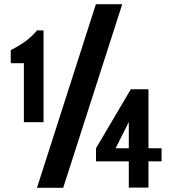

<svg xmlns="http://www.w3.org/2000/svg" viewBox="-20 -895 822 915"><path d="M593.8 -126H437.5V-188.5L603.5 -469.7H687.5V-188.5H750V-126H687.5V-1H593.8ZM593.8 -188.5V-313.5L531.2 -188.5ZM437 -875H562.5L281.2 0H156.2ZM31.2 -656.2Q113.3 -696.8 156.2 -750H187.5V-312.5H93.8V-593.8H31.2Z"/></svg>

Font: OswaldRegular
Style: Regular
Weight: 400
Designer: vernon adams
Foundry: vernon adams
Version: Version 1.000